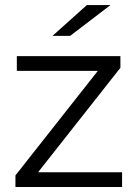

<svg xmlns="http://www.w3.org/2000/svg" viewBox="-20 -751 551 771"><path d="M42 0V-46.7L391.8 -490.4L407.1 -466.3H47.6V-525.5H463.5V-478.8L113.8 -35.1L95.5 -59.2H470.2V0ZM190.9 -607 328.7 -730.6H423.6L261.7 -607Z"/></svg>

Font: Montserrat Thin
Style: Regular
Weight: 100
Designer: Julieta Ulanovsky
Foundry: Julieta Ulanovsky
Version: Version 9.000